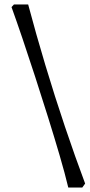

<svg xmlns="http://www.w3.org/2000/svg" viewBox="-20 -721 406 866"><path d="M288 125Q273 62 249 -20Q225 -102 196.5 -193Q168 -284 138.5 -375Q109 -466 81.5 -547Q54 -628 32 -689L43 -701H107Q142 -569 184.5 -427.5Q227 -286 273 -149.5Q319 -13 364 107L351 125Z"/></svg>

Font: Labrada Medium
Style: Regular
Weight: 500
Designer: Mercedes Jáuregui
Foundry: Omnibus-Type Team
Version: Version 1.000; ttfautohint (v1.8.4.7-5d5b)